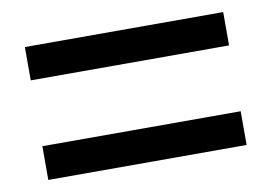

<svg xmlns="http://www.w3.org/2000/svg" viewBox="-48 -607 665 471"><g transform="rotate(-10 285.0 -371.5)"><path d="M38 -454V-537H532V-454ZM38 -206V-290H532V-206Z"/></g></svg>

Font: Noto Sans TC Thin Medium
Style: Regular
Weight: 500
Version: Version 2.004-H2;hotconv 1.0.118;makeotfexe 2.5.65603